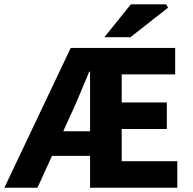

<svg xmlns="http://www.w3.org/2000/svg" viewBox="-34 -875 899 895"><path d="M-13.6 0 295.7 -651.7H782.5V-528.3H533.3V-397.3H743.7V-273.6H533.3V-123.7H792.5V0H385.8V-540.9H381.8Q361.6 -493 342.2 -445.8Q322.8 -398.7 303 -355.8L140.7 0ZM137.8 -148.4V-263.1H463.5V-148.4ZM452.5 -701.7 575.9 -854.7H741.1L749.4 -839.2L574.2 -701.7Z"/></svg>

Font: Mada
Style: Regular
Weight: 400
Designer: Khaled Hosny
Version: Version 1.5